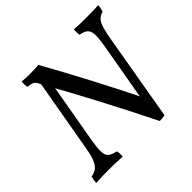

<svg xmlns="http://www.w3.org/2000/svg" viewBox="-166 -861 1052 1052"><g transform="rotate(-45 360.0 -335.0)"><path d="M31 -40Q56 -44 72.5 -56.5Q89 -69 100 -96.5Q111 -124 119 -172L196 -610H247L172 -182Q163 -129 164 -100Q165 -71 180 -58.5Q195 -46 226 -40Q229 -30 229.5 -20Q230 -10 228 3Q198 1 168.5 0.5Q139 0 119 0Q96 0 76.5 0.5Q57 1 24 3Q25 -21 31 -40ZM128 -679Q143 -678 157 -677Q171 -676 188 -676Q208 -676 226 -677Q244 -678 257 -679Q332 -545 406.5 -403Q481 -261 548 -124L510 9Q432 -149 353 -299Q274 -449 188 -603Q178 -623 166 -628.5Q154 -634 130 -636Q127 -646 127 -657Q127 -668 128 -679ZM532 -679Q554 -677 579 -676.5Q604 -676 623 -676Q646 -676 673 -676.5Q700 -677 720 -679Q720 -670 718 -658Q716 -646 712 -636Q690 -630 676.5 -616Q663 -602 654 -572Q645 -542 636 -489L551 4Q543 7 532 8Q521 9 510 9L516 -94L587 -499Q596 -552 594 -579.5Q592 -607 577.5 -619Q563 -631 533 -636Q532 -646 531.5 -656.5Q531 -667 532 -679Z"/></g></svg>

Font: Vollkorn
Style: Italic
Weight: 400
Italic angle: -11°
Designer: Friedrich Althausen
Foundry: Friedrich Althausen
Version: Version 5.001